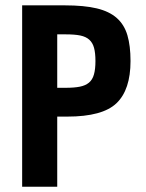

<svg xmlns="http://www.w3.org/2000/svg" viewBox="-20 -708 554 728"><path d="M64 0H197V-265.9H235.4Q368.9 -265.9 421.9 -316.8Q474.9 -367.7 474.9 -476.7Q474.9 -534.1 463.1 -574.3Q451.3 -614.4 422.9 -639.6Q394.4 -664.9 346.6 -676.3Q298.9 -687.7 226.1 -687.7H64ZM197 -375.1V-577.7H230.4Q263.1 -577.7 284.4 -573.4Q305.7 -569 318.5 -557.5Q331.3 -546 336.6 -526.5Q341.9 -507 341.9 -476.4Q341.9 -445.6 336.2 -425.6Q330.6 -405.6 317.3 -394.6Q304 -383.6 282.9 -379.4Q261.7 -375.1 229.7 -375.1Z"/></svg>

Font: Secuela Black
Style: Regular
Weight: 900
Designer: Fernando Haro
Foundry: deFharo
Version: Version 1.704